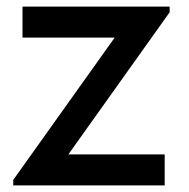

<svg xmlns="http://www.w3.org/2000/svg" viewBox="-20 -560 572 580"><path d="M20 0H477.5V-93.5H186.5L492.5 -523V-540H48V-446.5H326.5L20 -16.5Z"/></svg>

Font: Eudonet SemiBold
Style: Regular
Weight: 600
Designer: Mikhail Sharanda
Foundry: Mikhail Sharanda
Version: Version 4.503;Glyphs 3.1.2 (3151)